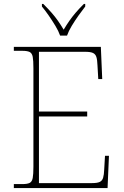

<svg xmlns="http://www.w3.org/2000/svg" viewBox="-20 -951 625 971"><path d="M50 0V-20H93Q118 -20 130 -26Q142 -32 145.5 -51Q149 -70 149 -108V-606Q149 -645 145.5 -663.5Q142 -682 130 -688Q118 -694 93 -694H50V-714H490L497 -551H477L473 -620Q472 -648 467.5 -662.5Q463 -677 450.5 -683Q438 -689 412 -689H177V-387H421V-362H177V-25H446Q472 -25 484.5 -31Q497 -37 501.5 -52Q506 -67 507 -94L511 -163H531L524 0ZM284 -771Q276 -794 260 -820.5Q244 -847 226 -873Q208 -899 192 -918V-931H199Q224 -906 241.5 -886Q259 -866 273 -846Q287 -826 302 -801Q317 -826 331 -846Q345 -866 362 -886Q379 -906 404 -931H411V-918Q396 -899 377.5 -873Q359 -847 343 -820.5Q327 -794 319 -771Z"/></svg>

Font: Noto Serif Ethiopic Thin
Style: Regular
Weight: 250
Version: Version 2.102